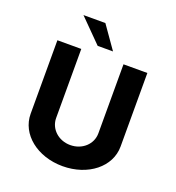

<svg xmlns="http://www.w3.org/2000/svg" viewBox="-138 -875 912 993"><g transform="rotate(20 317.5 -378.5)"><path d="M275.4 -639.2H359.9L272.5 -763.7H151.9ZM316.9 7.8C457.5 7.8 564.9 -78.6 564.9 -190.4V-595.2H433.6V-215.3C433.6 -155.3 382.8 -108.4 316.9 -108.4C252 -108.4 201.2 -155.3 201.2 -215.3V-595.2H69.8V-190.4C69.8 -78.6 177.2 7.8 316.9 7.8Z"/></g></svg>

Font: Now ExtraBold
Style: Regular
Weight: 800
Designer: Alfredo Marco Pradil
Foundry: Alfredo Marco Pradil
Version: Version 1.200;hotconv 1.0.109;makeotfexe 2.5.65596